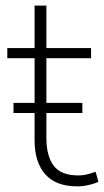

<svg xmlns="http://www.w3.org/2000/svg" viewBox="-20 -655 370 683"><path d="M255 8Q179 8 141 -35Q103 -78 103 -156V-448H6V-484H103V-635H145V-484H304V-448H145V-165Q145 -100 171 -65.5Q197 -31 258 -31Q276 -31 292.5 -35.5Q309 -40 320 -44L330 -9Q321 -3 298 2.5Q275 8 255 8ZM28 -253V-289H273V-253Z"/></svg>

Font: Nunito Sans 12pt ExtraLight
Style: Regular
Weight: 200
Designer: Vernon Adams
Foundry: Vernon Adams
Version: Version 3.101;gftools[0.9.27]